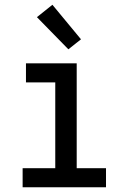

<svg xmlns="http://www.w3.org/2000/svg" viewBox="-20 -786 540 806"><path d="M75 0V-80H212V-440H89V-520H302V-80H425V0ZM267 -579 135 -714 200 -766 320 -621Z"/></svg>

Font: Iosevka Fixed Medium
Style: Regular
Weight: 500
Monospace: yes
Designer: Belleve Invis
Foundry: Belleve Invis
Version: Version 32.3.0